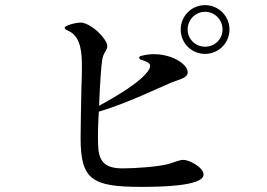

<svg xmlns="http://www.w3.org/2000/svg" viewBox="-20 -767 1040 748"><path d="M779 -747C726 -747 684 -705 684 -652C684 -599 726 -557 779 -557C831 -557 874 -599 874 -652C874 -704 832 -747 779 -747ZM779 -585C741 -585 711 -615 711 -652C711 -690 741 -721 779 -721C817 -721 847 -690 847 -652C847 -615 817 -585 779 -585ZM695 -144C678 -144 663 -136 636 -128C599 -118 512 -111 457 -111C380 -111 363 -146 362 -209C361 -241 362 -286 365 -332C474 -364 601 -426 649 -446C687 -460 711 -465 711 -485C711 -511 676 -534 645 -545C629 -550 608 -556 581 -556C565 -556 548 -554 529 -549C525 -548 522 -545 522 -542C522 -539 525 -535 531 -534C551 -527 565 -522 565 -510C565 -506 564 -502 561 -497C534 -450 432 -391 366 -355C369 -433 374 -509 378 -532C382 -563 398 -570 398 -587C398 -594 395 -602 387 -614C356 -658 313 -679 296 -679C272 -679 232 -667 232 -659C232 -652 242 -649 252 -644C297 -620 299 -553 299 -512C299 -489 299 -456 297 -419C296 -348 294 -280 294 -230C294 -68 337 -39 529 -39C595 -39 773 -40 773 -87C773 -114 719 -144 695 -144Z"/></svg>

Font: Shippori Mincho OTF Medium
Style: Regular
Weight: 500
Designer: FONTDASU
Foundry: FONTDASU / Google Inc. / but / Adobe
Version: Version 3.300;hotconv 1.0.109;makeotfexe 2.5.65596